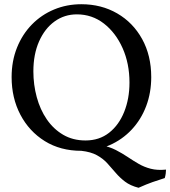

<svg xmlns="http://www.w3.org/2000/svg" viewBox="-20 -705 806 909"><path d="M365 9Q266 9 192 -37Q118 -83 76.5 -162Q35 -241 35 -340Q35 -416 60.5 -479.5Q86 -543 131 -589Q176 -635 236 -660Q296 -685 365 -685Q460 -685 535 -641.5Q610 -598 653 -520Q696 -442 696 -340Q696 -266 672 -202.5Q648 -139 603.5 -91.5Q559 -44 498.5 -17.5Q438 9 365 9ZM385 -40Q450 -40 496.5 -76.5Q543 -113 568 -175.5Q593 -238 593 -314Q593 -404 560.5 -477Q528 -550 472 -593.5Q416 -637 344 -637Q285 -637 238.5 -603.5Q192 -570 165 -509Q138 -448 138 -367Q138 -304 154 -245Q170 -186 201.5 -140Q233 -94 279 -67Q325 -40 385 -40ZM636 184Q597 174 572 155Q547 136 527.5 113Q508 90 488 68Q468 46 439 30Q410 14 365 9L459 -18Q499 -10 529 5.5Q559 21 585 38.5Q611 56 637 71Q663 86 694 94Q725 102 766 98Q766 107 764.5 117.5Q763 128 760 138Q731 147 702.5 157Q674 167 636 184Z"/></svg>

Font: Vollkorn
Style: Regular
Weight: 400
Designer: Friedrich Althausen
Foundry: Friedrich Althausen
Version: Version 4.104